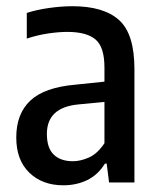

<svg xmlns="http://www.w3.org/2000/svg" viewBox="-20 -572 496 602"><path d="M178.5 9Q113 9 72 -30.5Q31 -70 31 -141Q31 -215 75 -256.5Q119 -298 216 -306.5L307.5 -316V-360Q307.5 -425 279.2 -448.5Q251 -472 191 -472Q164 -472 130.5 -467Q97 -462 64 -451V-531.5Q95 -541.5 134 -547Q173 -552.5 207 -552.5Q305 -552.5 353.2 -509.2Q401.5 -466 401.5 -355.5V0H322L314.5 -59H309Q287 -23.5 253.2 -7.2Q219.5 9 178.5 9ZM127 -152Q127 -108 148.5 -87.2Q170 -66.5 208.5 -66.5Q233 -66.5 259.5 -78.5Q286 -90.5 307.5 -123V-252.5L225 -244.5Q127 -235 127 -152Z"/></svg>

Font: Encode Sans Cnd Md
Style: Regular
Weight: 500
Width: 3
Designer: Multiple Designers
Foundry: Impallari Type
Version: Version 3.002; ttfautohint (v1.8.3) -l 8 -r 50 -G 200 -x 14 